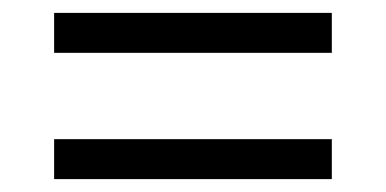

<svg xmlns="http://www.w3.org/2000/svg" viewBox="-20 -506 599 298"><path d="M64 -424V-486H495V-424ZM64 -228V-290H495V-228Z"/></svg>

Font: Noto Serif NP Hmong Medium
Style: Regular
Weight: 500
Designer: Dalton Maag Ltd
Foundry: Dalton Maag Ltd
Version: Version 1.001; ttfautohint (v1.8.4.7-5d5b)